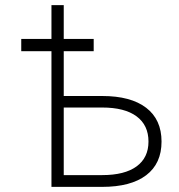

<svg xmlns="http://www.w3.org/2000/svg" viewBox="-20 -730 700 750"><path d="M229 -530V-355H379Q491 -355 551 -309Q611 -263 611 -177Q611 -91 551 -45.5Q491 0 379 0H181V-530H63V-578H181V-710H229V-578H346V-530ZM229 -46H379Q467 -46 513.5 -80Q560 -114 560 -177Q560 -241 513.5 -275.5Q467 -310 379 -310H229Z"/></svg>

Font: Geist ExtLt
Style: Regular
Weight: 400
Designer: Basement.studio, Andrés Briganti, Mateo Zaragoza
Foundry: Basement.studio, Vercel, Andrés Briganti, Guido Ferreyra, Mateo Zaragoza
Version: Version 1.401